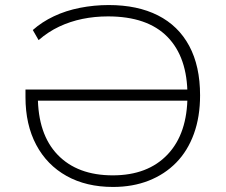

<svg xmlns="http://www.w3.org/2000/svg" viewBox="-20 -733 894 761"><path d="M428 8Q322 8 244 -35.5Q166 -79 123.5 -159Q81 -239 81 -348V-378H739V-334H114L130 -353Q130 -201 208.5 -119.5Q287 -38 427 -38Q566 -38 644.5 -121Q723 -204 723 -355Q723 -506 643.5 -587Q564 -668 408 -668Q355 -668 306.5 -658Q258 -648 214.5 -627.5Q171 -607 133 -574L110 -614Q146 -646 193.5 -668.5Q241 -691 297 -702Q353 -713 411 -713Q525 -713 606 -672Q687 -631 730 -551Q773 -471 773 -355Q773 -270 748.5 -202.5Q724 -135 678.5 -88.5Q633 -42 569.5 -17Q506 8 428 8Z"/></svg>

Font: Nunito Sans 10pt SemiExpanded ExtraLight
Style: Regular
Weight: 250
Width: 6
Designer: Vernon Adams
Foundry: Vernon Adams
Version: Version 3.101;gftools[0.9.27]